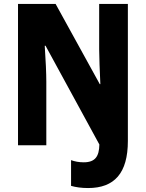

<svg xmlns="http://www.w3.org/2000/svg" viewBox="-20 -734 736 970"><path d="M425 216C558 216 626 141 626 -22V-714H481V-484C481 -444 484 -377 487 -309H484L261 -714H71V0H214V-321C214 -361 211 -431 206 -503H210L482 -4C481 56 461 86 403 86C379 86 358 82 339 75V205C363 212 392 216 425 216Z"/></svg>

Font: Noto Sans Sinhala UI Condensed ExtraBold
Style: Regular
Weight: 800
Width: 3
Designer: Jelle Bosma - Monotype Design Team
Foundry: Monotype Imaging Inc.
Version: Version 2.006